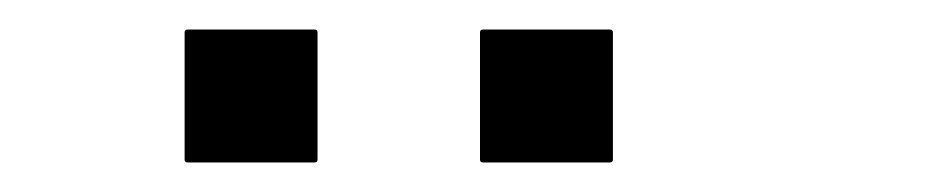

<svg xmlns="http://www.w3.org/2000/svg" viewBox="-20 -815 640 130"><path d="M307 -795H393Q395 -795 395 -793V-707Q395 -705 393 -705H307Q305 -705 305 -707V-793Q305 -795 307 -795ZM107 -795H193Q195 -795 195 -793V-707Q195 -705 193 -705H107Q105 -705 105 -707V-793Q105 -795 107 -795Z"/></svg>

Font: Pixel Panel Black
Style: Regular
Weight: 900
Monospace: yes
Designer: Óliver Lalan
Foundry: Óliver Lalan
Version: Version 1.000; ttfautohint (v1.8.4.7-5d5b-dirty);gftools[0.9